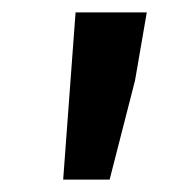

<svg xmlns="http://www.w3.org/2000/svg" viewBox="-20 -708 315 310"><path d="M82 -418 102 -688H217L198 -578L157 -418Z"/></svg>

Font: TT Toshiba Sans Medium
Style: Regular
Weight: 500
Designer: Paul D. Hunt
Foundry: Toshiba Corporation
Version: Version 2.020;PS 2.000;hotconv 1.0.86;makeotf.lib2.5.63406